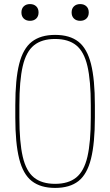

<svg xmlns="http://www.w3.org/2000/svg" viewBox="-20 -911 540 941"><path d="M250 10Q179 10 136 -23.5Q93 -57 74 -133Q55 -209 55 -335V-395Q55 -522 74 -597.5Q93 -673 136 -706.5Q179 -740 250 -740Q322 -740 364.5 -706.5Q407 -673 426 -597.5Q445 -522 445 -395V-335Q445 -209 426 -133Q407 -57 364.5 -23.5Q322 10 250 10ZM250 -10Q315 -10 353.5 -41Q392 -72 408.5 -143Q425 -214 425 -335V-395Q425 -516 408.5 -587Q392 -658 353.5 -689Q315 -720 250 -720Q185 -720 146.5 -689Q108 -658 91.5 -587Q75 -516 75 -395V-335Q75 -214 91.5 -143Q108 -72 146.5 -41Q185 -10 250 -10ZM127 -809Q108 -809 96.5 -820Q85 -831 85 -850Q85 -869 96.5 -880Q108 -891 127 -891Q146 -891 157.5 -880Q169 -869 169 -850Q169 -831 157.5 -820Q146 -809 127 -809ZM373 -809Q354 -809 342.5 -820Q331 -831 331 -850Q331 -869 342.5 -880Q354 -891 373 -891Q392 -891 403.5 -880Q415 -869 415 -850Q415 -831 403.5 -820Q392 -809 373 -809Z"/></svg>

Font: M PLUS Code Latin Thin
Style: Regular
Weight: 250
Designer: Coji Morishita
Foundry: UNDERFOREST DESIGN
Version: Version 1.002; ttfautohint (v1.8.3)